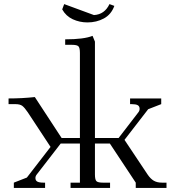

<svg xmlns="http://www.w3.org/2000/svg" viewBox="-20 -922 856 942"><path d="M22 -411.1V-439Q87.9 -439 150.9 -445.8L282.2 -245.1H372.1V-662.1Q372.1 -687 365 -694.6Q357.9 -702.1 333 -702.1H299.8V-729Q392.1 -729 434.1 -746.1L445.8 -717.8V-245.1H562L658.2 -370.1Q665 -378.4 665 -388.2Q665 -400.9 655.5 -406Q646 -411.1 626 -411.1H618.2V-439H771V-411.1L707 -386.2L590.8 -235.8L704.1 -65.9Q718.3 -44.9 734.4 -35.4Q750.5 -25.9 774.9 -25.9H796.9V0H646V-25.9L519 -217.8H445.8V-65.9Q445.8 -41 452.9 -33.4Q460 -25.9 484.9 -25.9H520V0H326.2V-25.9H372.1V-217.8H277.8L161.1 -66.9Q153.8 -58.1 153.8 -48.8Q153.8 -36.1 163.3 -31Q172.9 -25.9 192.9 -25.9H201.2V0H47.9V-25.9L111.8 -50.8L228 -201.2L116.2 -371.1Q100.6 -394 89.4 -402.6Q78.1 -411.1 55.2 -411.1ZM285.2 -876 294.9 -901.9 440.9 -848.1Q493.2 -851.1 517.1 -901.9L541 -893.1Q525.9 -851.1 489.7 -831.5Q453.6 -812 409.2 -812Q370.6 -812 336.9 -827.6Q303.2 -843.3 285.2 -876Z"/></svg>

Font: Dihjauti S
Style: Regular
Weight: 400
Designer: T. Christopher White
Version: Version 3.0.0